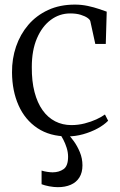

<svg xmlns="http://www.w3.org/2000/svg" viewBox="-20 -568 510 815"><path d="M267 11Q191.5 11 138.8 -24.2Q86 -59.5 58.8 -120.8Q31.5 -182 31 -260.5Q30.5 -318.5 48.2 -370.5Q66 -422.5 100.2 -462.5Q134.5 -502.5 184.2 -525.5Q234 -548.5 298 -548.5Q326 -548.5 352.8 -542.8Q379.5 -537 400.5 -529.8Q421.5 -522.5 433 -518.5L429 -381.5H384.5L363.5 -477.5Q362.5 -484 351.8 -491.8Q341 -499.5 322.5 -505.2Q304 -511 278 -511Q232.5 -511 195.5 -483.5Q158.5 -456 136.8 -405.2Q115 -354.5 115 -283.5Q114.5 -223.5 126.5 -177.5Q138.5 -131.5 160.8 -100.2Q183 -69 214.2 -53Q245.5 -37 283 -37Q312 -37 339.2 -44Q366.5 -51 388.8 -61.2Q411 -71.5 425.5 -82L439 -55.5Q421.5 -37.5 393.8 -22.5Q366 -7.5 333 1.8Q300 11 267 11ZM225.5 226.5Q208.5 226.5 188.8 222.8Q169 219 156.5 214V156Q167 159.5 180.8 161.5Q194.5 163.5 203 163.5Q230.5 163.5 249.8 150Q269 136.5 269 97.5Q269 78.5 263 59.5Q257 40.5 248.8 24.8Q240.5 9 233.5 0L252.5 -6L267 0Q278.5 11 293.2 31.2Q308 51.5 319 78Q330 104.5 330 134Q330 164.5 317 185.2Q304 206 280.5 216.2Q257 226.5 225.5 226.5Z"/></svg>

Font: Merriweather 72pt Light
Style: Regular
Weight: 300
Version: Version 2.100